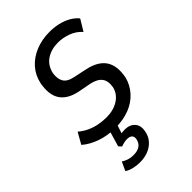

<svg xmlns="http://www.w3.org/2000/svg" viewBox="-210 -578 851 851"><g transform="rotate(-45 215.0 -152.5)"><path d="M176 9Q127 9 85 -6Q43 -21 16 -45L46 -98Q66 -81 88 -71Q110 -61 134 -56.5Q158 -52 181 -52Q226 -52 257 -72Q288 -92 296 -126Q302 -161 287.5 -180.5Q273 -200 238 -208L175 -220Q117 -232 93.5 -268Q70 -304 82 -367Q91 -408 117.5 -437.5Q144 -467 183.5 -483Q223 -499 271 -499Q299 -499 325 -493Q351 -487 372.5 -475Q394 -463 409 -445L377 -392Q355 -417 324 -428Q293 -439 264 -439Q221 -439 191 -419Q161 -399 152 -359Q147 -327 159 -307Q171 -287 206 -280L267 -267Q329 -254 353.5 -217.5Q378 -181 366 -118Q357 -81 331 -51.5Q305 -22 265.5 -6.5Q226 9 176 9ZM145 194Q124 194 104 189Q84 184 72 175L91 134Q103 142 117 146.5Q131 151 147 151Q173 151 187.5 141Q202 131 206 113Q210 97 202.5 88.5Q195 80 177 80Q169 80 159.5 82Q150 84 139 88L127 75L155 -20H200L175 56L156 52Q165 47 177 45Q189 43 201 43Q222 43 236.5 52Q251 61 257 76.5Q263 92 258 115Q251 151 220.5 172.5Q190 194 145 194Z"/></g></svg>

Font: Nunito Sans 10pt Condensed
Style: Italic
Weight: 400
Width: 3
Italic angle: -9°
Designer: Vernon Adams
Foundry: Vernon Adams
Version: Version 3.101;gftools[0.9.27]